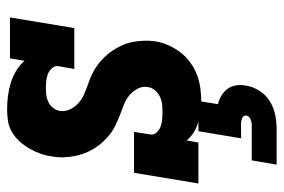

<svg xmlns="http://www.w3.org/2000/svg" viewBox="-149 -429 798 540"><g transform="rotate(-90 250.0 -159.0)"><path d="M234 8Q203 8 173 -1.5Q143 -11 125 -33L119 0H4L34 -181H149L142 -136Q140 -126 147 -118Q154 -110 163.5 -106.5Q173 -103 183.5 -102Q194 -101 205 -101Q215 -101 226 -102Q237 -103 247.5 -108Q258 -113 265.5 -121.5Q273 -130 275 -141Q278 -157 270.5 -171Q263 -185 251.5 -194.5Q240 -204 225.5 -209.5Q211 -215 197 -220.5Q183 -226 169 -232.5Q155 -239 143.5 -248Q132 -257 121.5 -268Q111 -279 103 -292Q95 -305 89.5 -319Q84 -333 81 -348.5Q78 -364 77.5 -379.5Q77 -395 80 -411Q82 -427 87.5 -443Q93 -459 101.5 -474Q110 -489 121.5 -502Q133 -515 148 -524Q163 -533 179.5 -535.5Q196 -538 212 -538Q232 -538 251 -535.5Q270 -533 287.5 -527.5Q305 -522 321 -512.5Q337 -503 349 -489L356 -530H471L441 -349H326L334 -394Q335 -404 328 -412Q321 -420 311.5 -423.5Q302 -427 292 -428Q282 -429 271 -429Q261 -429 251 -427.5Q241 -426 232 -421.5Q223 -417 216.5 -408.5Q210 -400 208 -390Q206 -374 213 -360Q220 -346 231 -336.5Q242 -327 256 -321Q270 -315 284.5 -310Q299 -305 312.5 -298.5Q326 -292 338 -283Q350 -274 360.5 -263Q371 -252 379 -239.5Q387 -227 393 -213.5Q399 -200 402 -184.5Q405 -169 405.5 -153.5Q406 -138 404 -122Q401 -103 393 -85Q385 -67 373 -51Q361 -35 344.5 -23Q328 -11 309.5 -4Q291 3 272 5.5Q253 8 234 8ZM57 220 69 150H169Q177 150 185 146.5Q193 143 195 135Q196 127 188.5 123.5Q181 120 174 120H131L151 0H236L227 55Q240 58 251.5 65Q263 72 270.5 82.5Q278 93 280 107Q282 121 279 135Q276 154 264.5 172Q253 190 235 201Q217 212 197 216Q177 220 157 220Z"/></g></svg>

Font: Iosevka Curly Slab HvObl
Style: Regular
Weight: 900
Italic angle: -9°
Monospace: yes
Designer: Belleve Invis
Foundry: Belleve Invis
Version: Version 11.1.0; ttfautohint (v1.8.3)